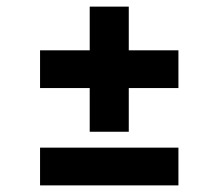

<svg xmlns="http://www.w3.org/2000/svg" viewBox="-20 -560 660 580"><path d="M369 -162H251V-294H101V-408H251V-540H369V-408H519V-294H369ZM519 0H101V-114H519Z"/></svg>

Font: Space Grotesk Variable Light
Style: Regular
Weight: 300
Designer: Florian Karsten
Foundry: Florian Karsten
Version: Version 2.000